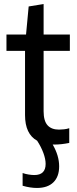

<svg xmlns="http://www.w3.org/2000/svg" viewBox="-20 -711 380 951"><path d="M163 220Q130 220 92 209V146Q106 151 122 153.5Q138 156 150 156Q206 156 206 101Q206 77 195 47Q184 17 164 -14Q104 -47 104 -141V-459H12V-540H109L122 -679L196 -691V-540H326V-459H196V-160Q196 -112 215.5 -90.5Q235 -69 272 -69Q283 -69 297 -70.5Q311 -72 323 -76V-3Q283 5 250 5H241Q273 60 273 113Q273 164 244.5 192Q216 220 163 220Z"/></svg>

Font: Encode Sans Compressed
Style: Medium
Weight: 500
Designer: Pablo Impallari, Andres Torresi
Foundry: Pablo Impallari, Andres Torresi
Version: Version 1.000; ttfautohint (v1.00) -l 8 -r 50 -G 200 -x 14 -